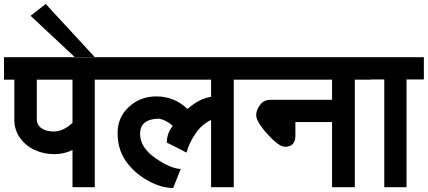

<svg xmlns="http://www.w3.org/2000/svg" viewBox="-30 -920 2148 964"><path d="M243.2 -146Q189.9 -146 144.3 -167Q98.6 -188 70.3 -228Q42 -268.1 42 -317.9V-520H-9.8V-632.8H528.8V-520H445.8V20H334V-167Q292.5 -146 243.2 -146ZM154.8 -321.8Q154.8 -292 178.7 -275.9Q202.6 -259.8 238.8 -259.8Q287.6 -259.8 334 -303.2V-520H154.8Z M445.3 -633.8H344.7L123.5 -840.8L199.7 -899.9Z M560.5 -252.9Q560.5 -331.1 617.4 -383.5Q674.3 -436 755.4 -436Q844.2 -436 911.6 -373Q968.3 -423.8 1029.8 -434.1V-520H508.8V-632.8H1224.6V-520H1143.6V20H1029.8V-317.9Q981.9 -294.9 950.7 -248Q917 -197.3 906.7 -153.8L807.6 -204.1Q807.6 -251 837.4 -288.1Q805.7 -316.9 768.6 -324.2Q673.3 -322.8 673.3 -248Q673.3 -179.2 750.5 -126Q826.7 -73.2 877.4 -71.8L839.4 23.9Q773.4 23.9 700.7 -20Q638.7 -57.1 599.6 -114.7Q560.5 -172.4 560.5 -252.9Z M1256.3 -341.8Q1256.3 -368.2 1276.4 -394Q1295.4 -418.9 1327.1 -418.9H1637.2V-520H1204.6V-632.8H1832.5V-520H1751.5V20H1637.2V-307.1H1453.1V-238.8Q1453.1 -183.1 1400.4 -183.1Q1370.6 -183.1 1313.5 -246.1Q1256.3 -309.1 1256.3 -341.8Z M2098.1 -521H2011.2V20H1899.4V-521H1812.5V-632.8H2098.1Z"/></svg>

Font: Miedinger*
Style: Bold
Weight: 700
Version: Version 001.000